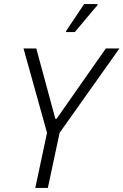

<svg xmlns="http://www.w3.org/2000/svg" viewBox="-20 -927 609 947"><path d="M154 0 212 -272 96 -688H159L253 -341H259L502 -688H569L274 -272L216 0ZM306 -769V-774L395 -907H461V-902L349 -769Z"/></svg>

Font: Saira SemiCondensed Light
Style: Italic
Weight: 300
Width: 4
Italic angle: -12°
Designer: Hector Gatti with collaboration of the Omnibus-Type team
Foundry: Omnibus-Type
Version: Version 1.101